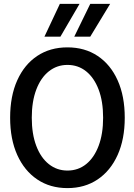

<svg xmlns="http://www.w3.org/2000/svg" viewBox="-20 -953 690 985"><path d="M326 12Q237 12 171 -32.5Q105 -77 68.5 -158Q32 -239 32 -349Q32 -460 68.5 -541Q105 -622 171 -666Q237 -710 326 -710Q415 -710 481 -666Q547 -622 583.5 -541Q620 -460 620 -349Q620 -239 583.5 -158Q547 -77 481 -32.5Q415 12 326 12ZM326 -78Q381 -78 422 -111Q463 -144 486 -205Q509 -266 509 -349Q509 -433 486 -493.5Q463 -554 422 -587Q381 -620 326 -620Q272 -620 230.5 -587Q189 -554 166 -493Q143 -432 143 -349Q143 -266 166 -205Q189 -144 230.5 -111Q272 -78 326 -78ZM208 -765 287 -933H388L290 -765ZM361 -765 443 -933H545L443 -765Z"/></svg>

Font: Azeret Mono Thin
Style: Regular
Weight: 400
Version: Version 1.002